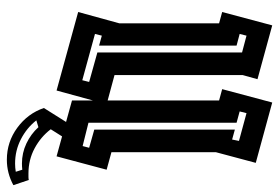

<svg xmlns="http://www.w3.org/2000/svg" viewBox="-147 -522 814 560"><g transform="rotate(90 260.0 -242.0)"><path d="M475 -146 436 0 273 -45V-106L244 0L15 -63L48 -183V-474L15 -483L54 -629L211 -586L199 -543V-169L273 -149V-474L240 -483L279 -629L455 -581L424 -465V-160ZM113 -124 84 -132 79 -112 214 -75 219 -95 133 -119V-541L84 -554L79 -534L113 -525ZM338 -93 406 -76 411 -95 358 -110V-520L387 -512L391 -532L310 -554L305 -534L338 -525ZM295 37 351 -52 386 -29 357 17Q379 46 412.5 64Q446 82 486 82Q491 82 496 82Q501 82 505 81L520 126Q485 145 446 145Q394 145 352.5 114.5Q311 84 295 37ZM481 119 475 100Q466 101 457 101Q426 101 398.5 88Q371 75 351 53L331 59Q353 87 386 104Q419 121 457 121Q463 121 469 120.5Q475 120 481 119Z"/></g></svg>

Font: Blaka Hollow
Style: Regular
Weight: 400
Designer: Mohamed Gaber
Foundry: Kief Type Foundry
Version: Version 1.003; ttfautohint (v1.8.4.7-5d5b)